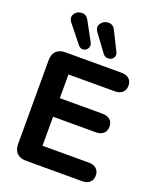

<svg xmlns="http://www.w3.org/2000/svg" viewBox="-165 -1016 917 1115"><g transform="rotate(20 293.5 -459.0)"><path d="M57 -76.8V-593.2Q57 -630.5 76.8 -650.2Q96.5 -670 133.8 -670H481.3Q509.4 -670 526.5 -655Q543.6 -639.9 543.6 -613.4Q543.6 -586.2 526.5 -570.7Q509.4 -555.3 481.3 -555.3H193.6V-408.7H458.3Q487.2 -408.7 504.3 -393.7Q521.4 -378.6 521.4 -351.3Q521.4 -324.1 504.3 -309Q487.2 -294 458.3 -294H193.6V-114.7H481.3Q509.4 -114.7 526.5 -99.7Q543.6 -84.6 543.6 -57.3Q543.6 -30.1 526.5 -15Q509.4 0 481.3 0H133.8Q96.5 0 76.8 -19.8Q57 -39.5 57 -76.8ZM352.5 -890 410.5 -773.1Q420.3 -753.3 409.2 -737.6Q398 -722 377.9 -721.3Q357.7 -720.6 344.1 -739.2L268.4 -841.9Q248.3 -868.9 263.8 -892.7Q279.2 -916.4 308.9 -917.4Q338.5 -918.5 352.5 -890ZM187.7 -891.2 250.7 -775.7Q260.9 -756.9 252.1 -740.2Q243.3 -723.4 224.8 -720.9Q206.4 -718.4 192.7 -735.6L107.6 -842.1Q86.1 -868.1 100.1 -892.2Q114.2 -916.2 143.2 -917.8Q172.3 -919.5 187.7 -891.2Z"/></g></svg>

Font: SN Pro Thin
Style: Regular
Weight: 200
Designer: Tobias Whetton
Foundry: Supernotes
Version: Version 1.003;Glyphs 3.3 (3324)